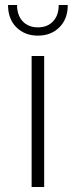

<svg xmlns="http://www.w3.org/2000/svg" viewBox="-20 -745 301 765"><path d="M106 -522V0H156V-522ZM45.5 -636C67.8 -614 96.3 -603 131 -603C165.7 -603 194.2 -614 216.5 -636C238.8 -658 250 -687.7 250 -725H214C214 -697.7 206.5 -676 191.5 -660C176.5 -644 156.3 -636 131 -636C105.7 -636 85.5 -644 70.5 -660C55.5 -676 48 -697.7 48 -725H12C12 -687.7 23.2 -658 45.5 -636Z"/></svg>

Font: Montserrat Custom ExtraLight
Style: Regular
Weight: 300
Designer: Julieta Ulanovsky
Foundry: Julieta Ulanovsky
Version: Version 7.200